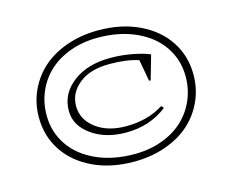

<svg xmlns="http://www.w3.org/2000/svg" viewBox="-92 -757 1101 909"><g transform="rotate(-15 458.0 -302.5)"><path d="M460 20Q543.9 20 615 -4.9Q686 -29.8 734.6 -73.2Q783.2 -116.7 810.5 -176.8Q837.9 -236.8 837.9 -306.2Q837.9 -397 790.8 -469.2Q743.7 -541.5 656.2 -583.3Q568.8 -625 456.1 -625Q372.1 -625 301 -600.1Q230 -575.2 181.4 -531.7Q132.8 -488.3 105.5 -428.2Q78.1 -368.2 78.1 -298.8Q78.1 -208 125.2 -135.7Q172.4 -63.5 259.8 -21.7Q347.2 20 460 20ZM116.2 -298.8Q116.2 -361.3 139.6 -415Q163.1 -468.8 205.3 -507.8Q247.6 -546.9 309.3 -569.3Q371.1 -591.8 444.8 -591.8Q550.3 -591.8 631.6 -554.7Q712.9 -517.6 756.3 -452.9Q799.8 -388.2 799.8 -307.1Q799.8 -245.1 776.1 -191.2Q752.4 -137.2 710.2 -98.1Q668 -59.1 606.2 -36.6Q544.4 -14.2 471.2 -14.2Q365.7 -14.2 284.4 -51.3Q203.1 -88.4 159.7 -153.1Q116.2 -217.8 116.2 -298.8ZM223.1 -292Q223.1 -375.5 293.7 -429.7Q364.3 -483.9 477.1 -483.9Q531.7 -483.9 583.5 -474.1Q635.3 -464.4 668.9 -450.2L634.8 -331.1L627 -333L607.9 -438Q549.8 -457 465.8 -457Q371.1 -457 316.7 -413.3Q262.2 -369.6 262.2 -305.2Q262.2 -239.7 319.3 -195.8Q376.5 -151.9 467.8 -151.9Q574.7 -151.9 650.9 -201.2L662.1 -189.9Q577.1 -123 460 -123Q359.4 -123 291.3 -171.6Q223.1 -220.2 223.1 -292Z"/></g></svg>

Font: Halibut Exp Thin
Style: Regular
Weight: 250
Width: 7
Designer: Matteo Maggi
Foundry: Collletttivo
Version: Version 3.080 | FøM Fix